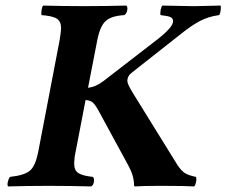

<svg xmlns="http://www.w3.org/2000/svg" viewBox="-20 -667 813 689"><path d="M287.1 -308.1 248 -105Q246.1 -87.4 246.1 -81.1Q246.1 -55.2 261.5 -45.7Q276.9 -36.1 313 -32.2Q318.8 -27.8 317.1 -15.1Q315.4 -2.4 307.1 2Q231 0 161.1 0H145Q83 0 8.8 2Q5.4 -3.4 8.3 -15.4Q11.2 -27.3 16.1 -32.2Q68.8 -38.1 88.1 -55.2Q107.4 -72.3 117.2 -122.1L193.8 -522Q199.2 -555.2 199.2 -565.9Q199.2 -589.8 184.1 -599.9Q168.9 -609.9 128.9 -612.8Q127.4 -621.1 129.4 -632.3Q131.3 -643.6 134.8 -647Q205.1 -645 276.9 -645H287.1Q355 -645 433.1 -647Q439 -642.6 436.5 -629.9Q434.1 -617.2 425.8 -612.8Q378.9 -609.9 358.9 -591.3Q338.9 -572.8 329.1 -522.9L295.9 -352.1Q323.7 -355 351.1 -376L543.9 -524.9Q601.1 -569.3 601.1 -590.8Q601.1 -601.1 592 -605.5Q583 -609.9 556.2 -612.8Q554.2 -620.1 556.6 -632.1Q559.1 -644 563 -647Q641.1 -645 667 -645H681.2Q682.1 -645 772 -647Q773.4 -641.1 771.7 -628.7Q770 -616.2 766.1 -612.8Q728.5 -607.9 697.5 -591.6Q666.5 -575.2 628.9 -544.9L454.1 -407.2Q437 -395 437 -376Q437 -365.7 457 -333L617.2 -74.2Q631.3 -53.2 644.3 -45.4Q657.2 -37.6 683.1 -32.2Q686 -26.4 683.6 -14.2Q681.2 -2 676.8 2Q641.6 0 570.8 0H544.9Q493.2 0 464.8 2Q460.9 2 460.9 -3.9Q460.9 -36.6 439.9 -74.2L333 -271Q321.8 -291 313.2 -298.8Q304.7 -306.6 287.1 -308.1Z"/></svg>

Font: Common Serif
Style: Bold Italic
Weight: 700
Italic angle: -12°
Designer: Philipp H. Poll, Khaled Hosny
Foundry: Stefan Peev, Context Ltd.
Version: Version 1.026